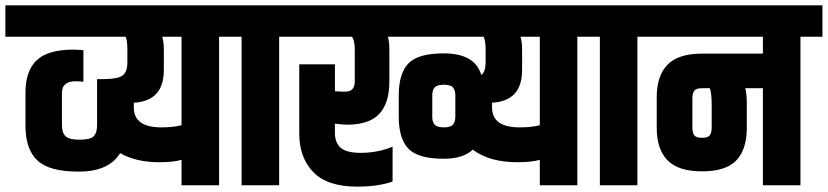

<svg xmlns="http://www.w3.org/2000/svg" viewBox="-60 -691 3087 716"><path d="M617 -224V-554H545Q551 -534 551 -507V-430Q551 -314 439 -308V-290Q439 -216 542 -216Q586 -216 617 -224ZM839 -671V-554H757V0H617V-95Q586 -86 534 -86Q447 -86 388 -120Q346 -51 233 -51Q123 -51 79 -93Q35 -135 35 -221V-346Q35 -426 76.5 -466Q118 -506 215 -506L251 -504V-386Q238 -388 222 -388Q171 -388 171 -345V-224Q171 -196 184.5 -183Q198 -170 237 -170Q276 -170 289 -182.5Q302 -195 302 -224V-396H326Q378 -396 396.5 -409Q415 -422 415 -459V-507Q415 -522 413.5 -534Q412 -546 410 -550L408 -554H-40V-671Z M841 -554H759V-671H1063V-554H981V0H841Z M1953 -224V-554H1881Q1887 -534 1887 -507V-430Q1887 -314 1775 -308V-290Q1775 -216 1878 -216Q1922 -216 1953 -224ZM1638 -256V-335Q1638 -355 1629 -365Q1620 -375 1595 -375Q1570 -375 1561 -365Q1552 -355 1552 -335V-256Q1552 -236 1561 -226Q1570 -216 1595 -216Q1620 -216 1629 -226Q1638 -236 1638 -256ZM2175 -671V-554H2093V0H1953V-95Q1922 -86 1870 -86Q1765 -86 1703 -133Q1667 -99 1595 -99Q1499 -99 1463 -136.5Q1427 -174 1427 -256V-335Q1427 -417 1463 -454.5Q1499 -492 1595 -492Q1711 -492 1735 -411Q1751 -424 1751 -459V-507Q1751 -522 1749 -534Q1747 -546 1745 -550L1744 -554H1386Q1392 -538 1392 -507V-386Q1392 -307 1354.5 -266.5Q1317 -226 1234 -226Q1219 -226 1189 -230V-195Q1189 -159 1210.5 -140Q1232 -121 1285 -121Q1349 -121 1404 -144V-14Q1350 5 1272 5Q1161 5 1108.5 -49Q1056 -103 1056 -193V-451H1189V-351Q1213 -349 1223 -349Q1246 -349 1254.5 -359Q1263 -369 1263 -388V-507Q1263 -522 1260.5 -534Q1258 -546 1255 -550L1253 -554H983V-671Z M2177 -554H2095V-671H2399V-554H2317V0H2177Z M2785 -362H2719Q2725 -341 2725 -306V-215Q2725 -134 2686 -93Q2647 -52 2558 -52Q2469 -52 2429 -93.5Q2389 -135 2389 -215V-328Q2389 -408 2429 -449.5Q2469 -491 2558 -491H2785V-554H2319V-671H3007V-554H2925V0H2785ZM2587 -362H2558Q2536 -362 2529 -352.5Q2522 -343 2522 -323V-216Q2522 -196 2529 -186.5Q2536 -177 2558 -177Q2580 -177 2587 -186.5Q2594 -196 2594 -216V-301Q2594 -344 2587 -362Z"/></svg>

Font: Khand Black
Style: Regular
Weight: 900
Designer: Sanchit Sawaria and Jyotish Sonowal (Devanagari), Satya Rajpurohit (Latin)
Foundry: Indian Type Foundry
Version: Version 2.000;PS 1.0;hotconv 1.0.79;makeotf.lib2.5.61930